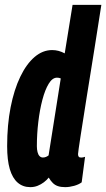

<svg xmlns="http://www.w3.org/2000/svg" viewBox="-20 -760 437 790"><path d="M248.1 10Q230.7 10 218.6 5.9Q206.5 1.9 197.5 -6.9Q188.4 -15.7 180.5 -29.3Q172.1 -18.8 160.5 -10Q148.9 -1.2 134.9 4.4Q120.9 10 104.7 10Q74.1 10 52.7 -8.6Q31.3 -27.1 20.3 -64.2Q9.4 -101.3 9.4 -158.7Q9.4 -246.1 23.7 -318.8Q38 -391.4 63.4 -444.1Q88.7 -496.8 122.2 -525.4Q155.6 -554 194.6 -554Q208.4 -554 221 -550.6Q233.6 -547.2 246.3 -540.4L278.6 -740H397Q391.3 -703.4 384.2 -658.3Q377.1 -613.2 369.3 -563.6Q361.4 -514 353.3 -463.8Q345.1 -413.5 337.5 -365.6Q329.9 -317.6 323.3 -275.3Q316.6 -233 311.5 -200.4Q306.3 -167.7 303.7 -148.2Q301.1 -128.6 301.1 -125.9Q301.1 -119.2 303.7 -115.5Q306.2 -111.7 314.1 -111.7Q317.9 -111.7 321.9 -112.5Q325.8 -113.2 330 -114.8L316.1 -9.8Q304 -0.6 284.8 4.7Q265.5 10 248.1 10ZM156.5 -111.9Q163.3 -111.9 169.3 -114.4Q175.2 -116.9 179.9 -120.6L230 -437.3Q225.3 -439.2 222.1 -439.8Q218.8 -440.4 214.4 -440.4Q195.5 -440.4 180.5 -415.6Q165.4 -390.9 154.5 -349.7Q143.6 -308.5 137.7 -258.8Q131.7 -209.1 131.7 -158.2Q131.7 -145.4 134.4 -134.5Q137 -123.6 142.7 -117.8Q148.3 -111.9 156.5 -111.9Z"/></svg>

Font: Georama
Style: Italic
Weight: 400
Width: 2
Italic angle: -9°
Designer: Jean-Baptiste Levee
Foundry: Production Type
Version: Version 1.000